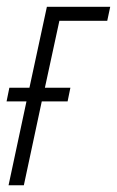

<svg xmlns="http://www.w3.org/2000/svg" viewBox="-21 -550 348 570"><path d="M4.4 0 57.6 -249H-1.5L6.8 -289.6H66.4L118.2 -529.8H306.2L297.4 -488.3H155.3L112.3 -289.6H188L179.7 -249H103L49.8 0Z"/></svg>

Font: Open Sans Condensed Light
Style: Italic
Weight: 300
Width: 3
Italic angle: -12°
Designer: Monotype Design Team
Foundry: Monotype Imaging Inc.
Version: Version 3.000; ttfautohint (v1.8.4)